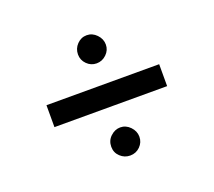

<svg xmlns="http://www.w3.org/2000/svg" viewBox="-82 -634 714 642"><g transform="rotate(-20 275.0 -313.0)"><path d="M281 -427Q261 -427 246.5 -441.5Q232 -456 232 -476Q232 -497 246.5 -512Q261 -527 281 -527Q301 -527 316 -511.5Q331 -496 331 -476Q331 -456 316 -441.5Q301 -427 281 -427ZM75 -275V-353H476V-275ZM281 -99Q261 -99 246 -113Q231 -127 231 -148Q231 -170 246.5 -184.5Q262 -199 281 -199Q301 -199 316 -183.5Q331 -168 331 -148Q331 -128 316.5 -113.5Q302 -99 281 -99Z"/></g></svg>

Font: Inconsolata SemiExpanded Medium
Style: Regular
Weight: 500
Width: 6
Monospace: yes
Designer: Raph Levien, Cyreal, Brenton Simpson
Foundry: Raph Levien, Cyreal, Google
Version: Version 3.001; ttfautohint (v1.8.2.53-6de2)